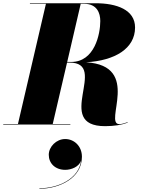

<svg xmlns="http://www.w3.org/2000/svg" viewBox="-55 -770 894 1187"><path d="M-35 -3.5V0H380V-3.5H271L359.5 -383H375C621 -383 272 10 595 10C651 10 699 2 735 -12L733.5 -14.5C715 -7.5 694.5 -2.5 683 -2.5C583 -2.5 823.5 -364.5 477 -385C655.5 -395 780 -470 780 -600C780 -710 666 -750 535 -750H130V-746.5H229L56 -3.5ZM465 -746.5C545 -746.5 565 -689 565 -640C565 -561 531 -387 385 -387H360.5L444 -746.5ZM246.5 187C246.5 239.5 286 280 348.5 280C385 280 434 262 447 221.5C432.5 336.5 304 394 188.5 394V397C312.5 397 451.5 331 451.5 199C451.5 133 403 89.5 348 89.5C293.5 89.5 246.5 137 246.5 187Z"/></svg>

Font: Bodoni* 48pt Fatface
Style: Italic
Weight: 900
Italic angle: -13°
Version: Version 2.3